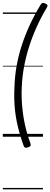

<svg xmlns="http://www.w3.org/2000/svg" viewBox="-20 -974 359 1368"><path d="M312 -917Q273 -852 242 -783.5Q211 -715 188 -643.5Q165 -572 151.5 -499Q138 -426 135 -351Q132 -284 138 -216Q144 -148 158.5 -82.5Q173 -17 196 44Q201 60 197 66Q193 72 179 76Q166 80 159.5 78Q153 76 149 66Q123 -5 106.5 -75Q90 -145 84.5 -214.5Q79 -284 83 -352Q85 -428 98 -502Q111 -576 134.5 -649Q158 -722 191.5 -794.5Q225 -867 269 -940Q276 -951 283 -953Q290 -955 303 -949Q315 -943 318 -937Q321 -931 312 -917ZM0 365H286V375H0ZM0 -20H286V0H0ZM0 -505H286V-500H0ZM0 -885H286V-875H0Z"/></svg>

Font: Playwrite GB S Guides
Style: Italic
Weight: 400
Italic angle: -7.01216°
Designer: Veronika Burian, José Scaglione
Foundry: TypeTogether
Version: Version 1.002